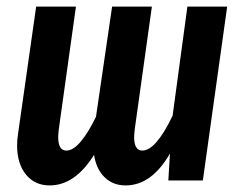

<svg xmlns="http://www.w3.org/2000/svg" viewBox="-20 -549 730 584"><path d="M671 -529 597 0H492L497 -82Q441 15 362 15Q324 15 298.5 -9.5Q273 -34 266 -78Q208 15 131 15Q86 15 59 -18Q32 -51 32 -107Q32 -124 35 -143L90 -529H211L159 -157Q157 -139 157 -132Q157 -91 182 -91Q203 -91 226.5 -119.5Q250 -148 272 -194L321 -529H442L390 -157Q388 -139 388 -132Q388 -91 413 -91Q454 -91 505 -197L550 -529Z"/></svg>

Font: Fira Sans Extra Condensed Medium
Style: Italic
Weight: 500
Width: 3
Italic angle: -8°
Designer: Carrois Corporate & Edenspiekermann AG
Foundry: Carrois Corporate GbR & Edenspiekermann AG
Version: Version 4.203